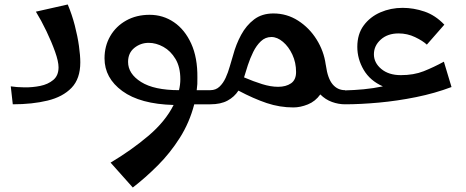

<svg xmlns="http://www.w3.org/2000/svg" viewBox="-20 -465 2078 856"><path d="M37 0 28 -80Q53 -76 89 -75.5Q125 -75 159.5 -82Q194 -89 217.5 -108.5Q241 -128 241 -165Q241 -191 225.5 -234.5Q210 -278 187 -326Q164 -374 140 -413L282 -445Q301 -400 313.5 -351.5Q326 -303 332 -260Q338 -217 338 -187Q338 -114 299 -73.5Q260 -33 192 -16.5Q124 0 37 0Z M572 371 473 260Q564 206 640.5 141.5Q717 77 754 3Q605 -1 525.5 -59Q446 -117 446 -205Q446 -260 471.5 -304Q497 -348 542.5 -373.5Q588 -399 647 -399Q707 -399 755.5 -366Q804 -333 832.5 -270.5Q861 -208 860 -119Q861 -90 857 -63Q872 -63 887 -63Q902 -63 918 -63L938 -32L918 0Q899 0 881 0Q863 0 846 0Q825 81 782 149Q739 217 683.5 272.5Q628 328 572 371ZM551 -189Q551 -136 609 -99.5Q667 -63 778 -63Q784 -87 784 -112Q784 -166 762.5 -202Q741 -238 708.5 -256Q676 -274 643 -274Q607 -274 579 -251.5Q551 -229 551 -189Z M1288 14Q1227 14 1169 -5.5Q1111 -25 1043 -61Q1025 -33 994.5 -16.5Q964 0 918 0V-63Q942 -63 958.5 -78.5Q975 -94 986 -118Q997 -142 1004.5 -169Q1012 -196 1019 -218Q1032 -267 1055 -309.5Q1078 -352 1113 -378.5Q1148 -405 1199 -405Q1259 -405 1309 -373Q1359 -341 1391.5 -289Q1424 -237 1432 -178Q1433 -175 1433 -173Q1441 -115 1463 -89Q1485 -63 1518 -63L1538 -31L1518 0Q1489 0 1460 -10.5Q1431 -21 1408 -44Q1386 -13 1352.5 0.5Q1319 14 1288 14ZM1190 -300Q1163 -300 1143 -281Q1123 -262 1109 -233.5Q1095 -205 1085 -174.5Q1075 -144 1068 -120Q1110 -102 1148.5 -90Q1187 -78 1220 -78Q1255 -78 1277.5 -93.5Q1300 -109 1300 -144Q1300 -186 1283.5 -221.5Q1267 -257 1241.5 -278.5Q1216 -300 1190 -300Z M1518 0V-62Q1559 -63 1601.5 -67Q1644 -71 1687 -80Q1630 -105 1601.5 -153.5Q1573 -202 1573 -256Q1573 -313 1601.5 -351.5Q1630 -390 1676 -410Q1722 -430 1775 -430Q1824 -430 1872.5 -413.5Q1921 -397 1961 -355L1883 -266Q1865 -283 1830.5 -299.5Q1796 -316 1757 -316Q1708 -316 1677.5 -288.5Q1647 -261 1647 -223Q1647 -185 1680 -157.5Q1713 -130 1767 -130Q1825 -130 1869 -147.5Q1913 -165 1959 -190L1993 -77Q1919 -49 1835 -32Q1751 -15 1668.5 -7.5Q1586 0 1518 0Z"/></svg>

Font: Marhey
Style: Regular
Weight: 400
Designer: Nur Syamsi & Bustanul Arifin
Foundry: Namelatype
Version: Version 1.000; ttfautohint (v1.8.4.7-5d5b)